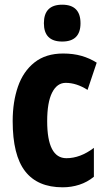

<svg xmlns="http://www.w3.org/2000/svg" viewBox="-20 -788 455 818"><path d="M247 10Q140 10 87 -58.5Q34 -127 34 -272Q34 -354 56.5 -419Q79 -484 127 -522Q175 -560 249 -560Q292 -560 327 -550Q362 -540 392 -521L353 -405Q306 -435 260 -435Q223 -435 202 -393.5Q181 -352 181 -272Q181 -114 263 -114Q322 -114 380 -158V-35Q352 -12 318 -1Q284 10 247 10ZM245 -768Q323 -768 323 -689Q323 -611 245 -611Q167 -611 167 -689Q167 -768 245 -768Z"/></svg>

Font: Noto Sans ExtraCondensed ExtraBold
Style: Regular
Weight: 800
Width: 2
Designer: Monotype Design Team
Foundry: Monotype Imaging Inc.
Version: Version 2.013; ttfautohint (v1.8.4.7-5d5b)